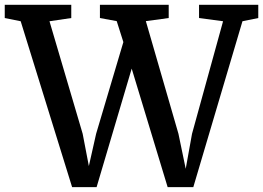

<svg xmlns="http://www.w3.org/2000/svg" viewBox="-41 -763 1081 788"><path d="M-21.5 -689V-743.2H251.5V-689L162.1 -675.8L298.3 -213.9L323.7 -81.5L353.5 -213.9L465.3 -590.3L438 -676.3L369.1 -689V-743.2H651.4V-689L557.6 -676.3L691.4 -213.9L721.2 -70.3L747.1 -213.9L874.5 -675.8L775.9 -689V-743.2H1019V-689L954.1 -675.8L752.4 4.9H647L499.5 -481.4L355.5 4.9H254.9L43.9 -675.8Z"/></svg>

Font: Merriweather
Style: Regular
Weight: 400
Designer: Eben Sorkin
Foundry: Eben Sorkin
Version: Version 1.584; ttfautohint (v1.6)